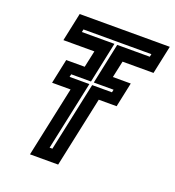

<svg xmlns="http://www.w3.org/2000/svg" viewBox="-128 -802 824 903"><g transform="rotate(20 284.0 -350.0)"><path d="M123 0 198 -352H105.5L131.5 -475H224L242 -558.5H87L117 -700H568L538 -558.5H383L365 -475H454.5L428.5 -352H339L264 0ZM199 -61H213L286.5 -406H385.5L388.5 -420H289.5L332.5 -624H495.5L498.5 -638H158.5L155.5 -624H318.5L275.5 -420H176.5L173.5 -406H272.5Z"/></g></svg>

Font: Tourney
Style: Bold Italic
Weight: 700
Italic angle: -12°
Version: Version 1.015